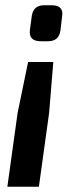

<svg xmlns="http://www.w3.org/2000/svg" viewBox="-20 -521 310 731"><path d="M148 -501H177Q225 -501 216 -455L210 -404Q204 -364 163 -364H135Q88 -364 94 -408L101 -460Q107 -501 148 -501ZM167 -91 128 190H8L47 -91L87 -285H183Z"/></svg>

Font: Exo 2.0 Semi Bold
Style: Italic
Weight: 600
Italic angle: -8°
Designer: Natanael Gama
Version: Version 1.001;PS 001.001;hotconv 1.0.70;makeotf.lib2.5.58329